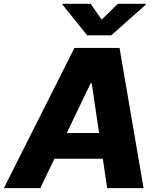

<svg xmlns="http://www.w3.org/2000/svg" viewBox="-42 -976 834 996"><path d="M-22 0 344.1 -727.3H578.1L702.8 0H513.8L491.5 -152.7H240.4L166.9 0ZM283 -956.3H428.6L485.4 -873.9L569.6 -956.3H714.8L714.1 -951.7L534.8 -792.6H410.2L282.3 -951.7ZM304.3 -286.2H471.9L433.9 -544H428.3Z"/></svg>

Font: Inter P Extra Bold
Style: Italic
Weight: 800
Italic angle: 9.39999°
Designer: Rasmus Andersson
Foundry: rsms
Version: Version 3.018;git-588b23468